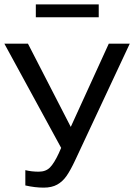

<svg xmlns="http://www.w3.org/2000/svg" viewBox="-20 -849 614 879"><path d="M0 0ZM574 -649 324 -115Q303 -70 285 -44Q267 -18 242 -4Q217 10 180 10Q140 10 96 0V-70Q125 -63 157 -63Q190 -63 209 -82.5Q228 -102 249 -147L260 -172L0 -649H108L304 -268L478 -649ZM144 -829H432V-770H144Z"/></svg>

Font: Play
Style: Regular
Weight: 400
Designer: Jonas Hecksher (Cyrillic expansion: Cyreal)
Foundry: Jonas Hecksher, Playtype, e-types AS
Version: Version 2.101; ttfautohint (v1.5.65-e2d9)